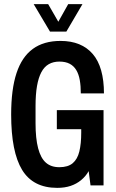

<svg xmlns="http://www.w3.org/2000/svg" viewBox="-20 -897 563 929"><path d="M257 12Q140 12 87 -75Q34 -162 34 -343Q34 -465 60 -543.5Q86 -622 139 -660.5Q192 -699 273 -699Q324 -699 363 -683Q402 -667 429 -635.5Q456 -604 469.5 -556Q483 -508 483 -445H371Q371 -481 366 -509.5Q361 -538 349 -558Q337 -578 317 -588.5Q297 -599 267 -599Q238 -599 216 -586.5Q194 -574 180 -547.5Q166 -521 159 -480.5Q152 -440 152 -383V-301Q152 -227 164.5 -179.5Q177 -132 202 -110Q227 -88 267 -88Q309 -88 332 -107.5Q355 -127 364 -164.5Q373 -202 373 -255V-272H255V-364H481V0H418L409 -69Q395 -44 372.5 -25.5Q350 -7 321.5 2.5Q293 12 257 12ZM143 -877H213L284 -754H241L310 -877H379L301 -744H222Z"/></svg>

Font: Archivo ExtraCondensed SemiBold
Style: Regular
Weight: 600
Width: 2
Designer: Hector Gatti
Foundry: Omnibus-Type
Version: Version 2.001